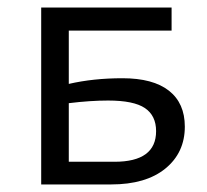

<svg xmlns="http://www.w3.org/2000/svg" viewBox="-20 -488 547 508"><path d="M469 -153Q469 -84 417.5 -42Q366 0 274 0H89V-468H434V-407H162V-266Q227 -281 304 -281Q385 -281 427 -248Q469 -215 469 -153ZM393 -141Q393 -182 363.5 -202Q334 -222 266 -222Q219 -222 162 -215V-60H283Q393 -60 393 -141Z"/></svg>

Font: Ysabeau SC Medium
Style: Regular
Weight: 500
Designer: Christian Thalmann (Catharsis Fonts)
Version: Version 0.003